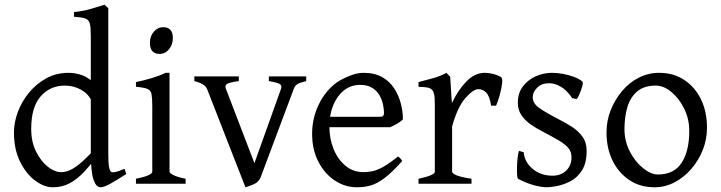

<svg xmlns="http://www.w3.org/2000/svg" viewBox="-20 -777 3049 812"><path d="M514 -41Q469 -12 444 1.5Q419 15 405 15Q386 15 375 -18.5Q364 -52 364 -133V-622Q364 -658 360.5 -675Q357 -692 342.5 -698Q328 -704 293 -706V-726Q333 -730 364.5 -739.5Q396 -749 422 -757L438 -742V-124Q438 -90 440.5 -74.5Q443 -59 448 -52Q452 -47 465 -49Q478 -51 507 -63ZM203 15Q167 15 129 -13Q91 -41 65 -93Q39 -145 39 -217Q39 -259 55.5 -303.5Q72 -348 103 -385.5Q134 -423 176 -446Q218 -469 270 -469Q299 -469 328.5 -458.5Q358 -448 396 -410Q396 -381 389.5 -370.5Q383 -360 367 -351Q353 -381 322 -398Q291 -415 254 -415Q192 -415 152 -369.5Q112 -324 112 -232Q112 -177 132.5 -136Q153 -95 182 -72Q211 -49 238 -49Q264 -49 288.5 -64Q313 -79 336 -101Q359 -123 382 -146Q389 -143 393.5 -137Q398 -131 400 -127Q367 -84 338 -52.5Q309 -21 276.5 -3Q244 15 203 15Z M655 -549Q614 -549 614 -596Q614 -624 630.5 -643Q647 -662 670 -662Q711 -662 711 -616Q711 -589 695 -569Q679 -549 655 -549ZM555 0V-21Q624 -35 624 -51V-327Q624 -361 621 -378Q618 -395 603.5 -401Q589 -407 555 -410V-430Q586 -436 621 -446.5Q656 -457 680 -469H697V-51Q697 -45 713.5 -36.5Q730 -28 765 -21V0Z M1275 -434Q1246 -427 1236.5 -420.5Q1227 -414 1222 -400L1083 -29Q1075 -7 1052.5 2.5Q1030 12 1018 15L856 -400Q847 -423 802 -434V-454H990V-434Q953 -429 941 -422.5Q929 -416 936 -400L1056 -87L1168 -400Q1174 -415 1163.5 -421.5Q1153 -428 1117 -434V-454H1275Z M1630 -239H1350L1351 -283H1585Q1597 -283 1600.5 -287Q1604 -291 1604 -301Q1604 -314 1600 -334Q1596 -354 1585.5 -373Q1575 -392 1555 -405Q1535 -418 1503 -418Q1464 -418 1435 -395Q1406 -372 1389.5 -332.5Q1373 -293 1373 -243Q1373 -191 1390.5 -147.5Q1408 -104 1440.5 -76.5Q1473 -49 1518 -49Q1538 -49 1557.5 -53.5Q1577 -58 1602 -72Q1627 -86 1663 -115Q1669 -112 1674 -106Q1679 -100 1681 -96Q1638 -48 1607 -24.5Q1576 -1 1549 7Q1522 15 1489 15Q1439 15 1396 -13.5Q1353 -42 1326.5 -93Q1300 -144 1300 -212Q1300 -278 1329 -337Q1358 -396 1408 -431Q1430 -445 1460.5 -457Q1491 -469 1517 -469Q1565 -469 1597 -450.5Q1629 -432 1648 -402Q1667 -372 1675.5 -338Q1684 -304 1684 -272Q1675 -263 1660.5 -254.5Q1646 -246 1630 -239Z M2078 -330H2057Q2051 -370 2036.5 -385Q2022 -400 2003 -400Q1982 -400 1948.5 -362.5Q1915 -325 1892 -242V-51Q1892 -44 1910 -36Q1928 -28 1974 -21V0H1750V-21Q1783 -28 1801 -35.5Q1819 -43 1819 -51V-335Q1819 -367 1815.5 -380Q1812 -393 1807 -397Q1801 -404 1789.5 -406.5Q1778 -409 1750 -410V-430Q1782 -438 1812.5 -446.5Q1843 -455 1868 -469L1884 -452L1891 -341Q1917 -396 1952.5 -432.5Q1988 -469 2030 -469Q2045 -469 2063 -465Q2081 -461 2099 -451Q2106 -447 2103.5 -424.5Q2101 -402 2093.5 -375Q2086 -348 2078 -330Z M2293 15Q2270 15 2237 6Q2204 -3 2171 -21Q2168 -23 2167 -37Q2166 -51 2166.5 -70.5Q2167 -90 2169 -109Q2171 -128 2175 -139L2195 -133Q2198 -92 2232.5 -63Q2267 -34 2317 -34Q2352 -34 2374.5 -55.5Q2397 -77 2397 -111Q2397 -134 2385 -149.5Q2373 -165 2346.5 -181Q2320 -197 2276 -220Q2250 -233 2225.5 -250Q2201 -267 2185.5 -289.5Q2170 -312 2170 -342Q2170 -383 2191 -411Q2212 -439 2245 -454Q2278 -469 2315 -469Q2336 -469 2361 -464.5Q2386 -460 2408.5 -451.5Q2431 -443 2443 -432Q2447 -428 2442.5 -412Q2438 -396 2431 -379.5Q2424 -363 2419 -358L2400 -362Q2377 -396 2351.5 -410.5Q2326 -425 2303 -425Q2270 -425 2251.5 -406Q2233 -387 2233 -366Q2233 -340 2259.5 -321Q2286 -302 2342 -273Q2370 -259 2397.5 -241.5Q2425 -224 2443 -199.5Q2461 -175 2461 -139Q2461 -87 2441 -56Q2421 -25 2391.5 -10Q2362 5 2334.5 10Q2307 15 2293 15Z M2748 15Q2687 15 2641.5 -15.5Q2596 -46 2570.5 -98Q2545 -150 2545 -217Q2545 -266 2562.5 -310.5Q2580 -355 2610.5 -391.5Q2641 -428 2681.5 -448.5Q2722 -469 2768 -469Q2829 -469 2874.5 -438.5Q2920 -408 2945 -356Q2970 -304 2970 -237Q2970 -188 2952.5 -143.5Q2935 -99 2904 -63Q2873 -27 2833 -6Q2793 15 2748 15ZM2753 -415Q2704 -415 2675 -390.5Q2646 -366 2633.5 -324.5Q2621 -283 2621 -231Q2621 -180 2643.5 -136.5Q2666 -93 2699.5 -66Q2733 -39 2762 -39Q2831 -39 2863 -89Q2895 -139 2895 -223Q2895 -274 2873.5 -317.5Q2852 -361 2819.5 -388Q2787 -415 2753 -415Z"/></svg>

Font: ChillKai
Style: Regular
Weight: 400
Designer: ChillType
Foundry: 寒蝉字型
Version: Version 2.000